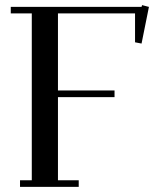

<svg xmlns="http://www.w3.org/2000/svg" viewBox="-20 -729 655 749"><path d="M22 -676.8V-702.1H532.2L534.2 -709L561 -702.1L532.2 -559.1L506.8 -564V-676.8H206.1V-376H426.8V-350.1H206.1V-25.9H287.1V0H58.1V-25.9H104V-676.8Z"/></svg>

Font: Dehuti Alt
Style: Bold
Weight: 700
Version: Version 1.2